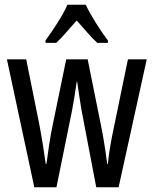

<svg xmlns="http://www.w3.org/2000/svg" viewBox="-20 -786 645 806"><path d="M322 -325Q317 -354 312.5 -384.5Q308 -415 304 -443H302Q298 -414 293 -383Q288 -352 283 -325L217 0H124L9 -537H90L144 -269Q152 -228 159 -184.5Q166 -141 172 -98H175Q180 -134 186 -176Q192 -218 202 -265L258 -537H348L403 -264Q409 -236 416 -194Q423 -152 430 -98H433Q436 -138 450 -212L517 -537H596L478 0H384ZM340 -766Q356 -732 382 -690.5Q408 -649 433 -616V-606H388Q367 -626 346 -650Q325 -674 302 -700Q279 -674 256.5 -648.5Q234 -623 216 -606H171V-616Q198 -653 223.5 -693.5Q249 -734 263 -766Z"/></svg>

Font: Noto Sans Bengali ExtraCondensed
Style: Regular
Weight: 400
Width: 2
Designer: Jelle Bosma - Monotype Design Team
Foundry: Monotype Imaging Inc.
Version: Version 2.003; ttfautohint (v1.8.4.7-5d5b)